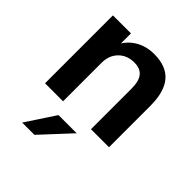

<svg xmlns="http://www.w3.org/2000/svg" viewBox="-215 -691 1078 1078"><g transform="rotate(45 324.0 -151.5)"><path d="M70.8 -539.1H213.9V-436.8H201.7Q226.3 -490 275.5 -519.9Q324.7 -549.8 388.4 -549.8Q484.6 -549.8 531.6 -495.2Q578.6 -440.7 578.6 -328.6V0H435.5V-322.5Q435.5 -381.3 413 -409.3Q390.4 -437.3 343.3 -437.3Q285.9 -437.3 249.9 -400.9Q213.9 -364.5 213.9 -305.9V0H70.8ZM250.5 72.8H394.8L233.4 246.8H136Z"/></g></svg>

Font: Min Sans VF VF
Style: Regular
Weight: 400
Designer: Jinseong-Kim, NotoSansCJK, Nunito
Foundry: Jinseong-Kim
Version: Version 1.420;Glyphs 3.1.2 (3151)